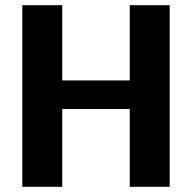

<svg xmlns="http://www.w3.org/2000/svg" viewBox="-20 -720 740 740"><path d="M634 -700V0H480V-300H220V0H66V-700H220V-410H480V-700Z"/></svg>

Font: Krub
Style: Bold
Weight: 700
Version: Version 1.000; ttfautohint (v1.6)